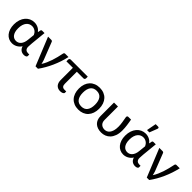

<svg xmlns="http://www.w3.org/2000/svg" viewBox="257 -2001 3261 3261"><g transform="rotate(45 1888.0 -370.0)"><path d="M525 4.5Q505.5 4.5 487.2 -0.8Q469 -6 453.8 -17Q438.5 -28 426.8 -45.2Q415 -62.5 408.5 -86Q392.5 -61 372.8 -43.5Q353 -26 331.2 -14.8Q309.5 -3.5 286.8 1.8Q264 7 241.5 7Q199 7 162.2 -10.2Q125.5 -27.5 98.5 -60Q71.5 -92.5 56 -139Q40.5 -185.5 40.5 -244.5Q40.5 -307 57.8 -357.2Q75 -407.5 105.5 -443Q136 -478.5 177 -497.5Q218 -516.5 265.5 -516.5Q292 -516.5 315.2 -510.5Q338.5 -504.5 358.2 -494.2Q378 -484 394.2 -469.8Q410.5 -455.5 422.5 -439L432 -488.5Q437 -507.5 457 -507.5H513.5L486.5 -238Q485.5 -213.5 483.2 -190Q481 -166.5 481 -146Q481 -125 487 -110Q493 -95 503.2 -85.5Q513.5 -76 527.5 -71.5Q541.5 -67 557.5 -67H588V-28.5Q588 -16 571.5 -5.8Q555 4.5 525 4.5ZM264 -69.5Q288.5 -69.5 310.5 -79Q332.5 -88.5 350 -108Q367.5 -127.5 379.5 -157.5Q391.5 -187.5 395.5 -229L408.5 -355.5Q401.5 -372.5 389.8 -388.5Q378 -404.5 362 -416.5Q346 -428.5 326 -435.8Q306 -443 282 -443Q253.5 -443 227.5 -431.5Q201.5 -420 181.8 -396Q162 -372 150.2 -335Q138.5 -298 138.5 -247.5Q138.5 -200 148.5 -166.5Q158.5 -133 175.8 -111.2Q193 -89.5 215.8 -79.5Q238.5 -69.5 264 -69.5Z M1089 -507.5Q1073.5 -438 1050.8 -370Q1028 -302 999.2 -237.5Q970.5 -173 936.2 -113.2Q902 -53.5 863 0H804.5L598.5 -507.5H676Q687.5 -507.5 695 -502Q702.5 -496.5 705 -488.5L828.5 -172Q834.5 -153.5 839 -135.8Q843.5 -118 847.5 -100.5Q873 -140 893.2 -185.5Q913.5 -231 929.8 -279.8Q946 -328.5 958.5 -379Q971 -429.5 981 -478.5Q983.5 -494.5 991.5 -501Q999.5 -507.5 1009.5 -507.5Z M1115.5 -472.5Q1115.5 -484.5 1123.8 -494Q1132 -503.5 1148 -503.5H1556V-465.5Q1556 -449 1547.2 -440Q1538.5 -431 1522.5 -431H1366V-143Q1366 -105.5 1382 -86.2Q1398 -67 1433.5 -67H1475.5V-37.5Q1475.5 -27.5 1469.2 -19.8Q1463 -12 1452 -6.8Q1441 -1.5 1426.8 1.2Q1412.5 4 1397 4Q1366 4 1342.5 -6.2Q1319 -16.5 1303 -35.2Q1287 -54 1279 -80Q1271 -106 1271 -137.5V-431H1115.5Z M1835.5 -515.5Q1891.5 -515.5 1936.5 -497.2Q1981.5 -479 2013 -445Q2044.5 -411 2061.5 -362.8Q2078.5 -314.5 2078.5 -254.5Q2078.5 -194.5 2061.5 -146Q2044.5 -97.5 2013 -63.5Q1981.5 -29.5 1936.5 -11.2Q1891.5 7 1835.5 7Q1779.5 7 1734.2 -11.2Q1689 -29.5 1657.2 -63.5Q1625.5 -97.5 1608.5 -146Q1591.5 -194.5 1591.5 -254.5Q1591.5 -314.5 1608.5 -362.8Q1625.5 -411 1657.2 -445Q1689 -479 1734.2 -497.2Q1779.5 -515.5 1835.5 -515.5ZM1835.5 -67Q1908.5 -67 1944.5 -116Q1980.5 -165 1980.5 -254Q1980.5 -342.5 1944.5 -392Q1908.5 -441.5 1835.5 -441.5Q1761.5 -441.5 1725.2 -392Q1689 -342.5 1689 -254Q1689 -165 1725.2 -116Q1761.5 -67 1835.5 -67Z M2277.5 -507.5V-184Q2277.5 -156.5 2285.8 -135Q2294 -113.5 2309.2 -98.5Q2324.5 -83.5 2345.8 -75.5Q2367 -67.5 2393 -67.5Q2417 -67.5 2440.8 -77.5Q2464.5 -87.5 2483.8 -111.2Q2503 -135 2514.8 -174Q2526.5 -213 2526.5 -271.5Q2526.5 -297 2524 -322.5Q2521.5 -348 2517.5 -373.5Q2513.5 -399 2508.8 -424.5Q2504 -450 2500 -475.5Q2499 -484.5 2501.2 -490.5Q2503.5 -496.5 2507.2 -500.2Q2511 -504 2516.2 -505.8Q2521.5 -507.5 2526.5 -507.5H2591.5Q2597 -476 2601.8 -447.2Q2606.5 -418.5 2610.2 -390Q2614 -361.5 2616.2 -332.5Q2618.5 -303.5 2618.5 -271.5Q2618.5 -198.5 2599.2 -145.5Q2580 -92.5 2547.8 -58.5Q2515.5 -24.5 2473.8 -8.2Q2432 8 2387 8Q2338.5 8 2300.5 -5.2Q2262.5 -18.5 2236.2 -43.5Q2210 -68.5 2196.2 -104Q2182.5 -139.5 2182.5 -184V-507.5Z M2713 0ZM3197.5 4.5Q3178 4.5 3159.8 -0.8Q3141.5 -6 3126.2 -17Q3111 -28 3099.2 -45.2Q3087.5 -62.5 3081 -86Q3065 -61 3045.2 -43.5Q3025.5 -26 3003.8 -14.8Q2982 -3.5 2959.2 1.8Q2936.5 7 2914 7Q2871.5 7 2834.8 -10.2Q2798 -27.5 2771 -60Q2744 -92.5 2728.5 -139Q2713 -185.5 2713 -244.5Q2713 -307 2730.2 -357.2Q2747.5 -407.5 2778 -443Q2808.5 -478.5 2849.5 -497.5Q2890.5 -516.5 2938 -516.5Q2964.5 -516.5 2987.8 -510.5Q3011 -504.5 3030.8 -494.2Q3050.5 -484 3066.8 -469.8Q3083 -455.5 3095 -439L3104.5 -488.5Q3109.5 -507.5 3129.5 -507.5H3186L3159 -238Q3158 -213.5 3155.8 -190Q3153.5 -166.5 3153.5 -146Q3153.5 -125 3159.5 -110Q3165.5 -95 3175.8 -85.5Q3186 -76 3200 -71.5Q3214 -67 3230 -67H3260.5V-28.5Q3260.5 -16 3244 -5.8Q3227.5 4.5 3197.5 4.5ZM2936.5 -69.5Q2961 -69.5 2983 -79Q3005 -88.5 3022.5 -108Q3040 -127.5 3052 -157.5Q3064 -187.5 3068 -229L3081 -355.5Q3074 -372.5 3062.2 -388.5Q3050.5 -404.5 3034.5 -416.5Q3018.5 -428.5 2998.5 -435.8Q2978.5 -443 2954.5 -443Q2926 -443 2900 -431.5Q2874 -420 2854.2 -396Q2834.5 -372 2822.8 -335Q2811 -298 2811 -247.5Q2811 -200 2821 -166.5Q2831 -133 2848.2 -111.2Q2865.5 -89.5 2888.2 -79.5Q2911 -69.5 2936.5 -69.5ZM2909 -573.5 2942 -748.5H3001Q3015 -748.5 3020.2 -739.2Q3025.5 -730 3020 -715L2965 -573.5Z M3761.5 -507.5Q3746 -438 3723.2 -370Q3700.5 -302 3671.8 -237.5Q3643 -173 3608.8 -113.2Q3574.5 -53.5 3535.5 0H3477L3271 -507.5H3348.5Q3360 -507.5 3367.5 -502Q3375 -496.5 3377.5 -488.5L3501 -172Q3507 -153.5 3511.5 -135.8Q3516 -118 3520 -100.5Q3545.5 -140 3565.8 -185.5Q3586 -231 3602.2 -279.8Q3618.5 -328.5 3631 -379Q3643.5 -429.5 3653.5 -478.5Q3656 -494.5 3664 -501Q3672 -507.5 3682 -507.5Z"/></g></svg>

Font: Lato Medium
Style: Regular
Weight: 500
Designer: Lukasz Dziedzic
Foundry: tyPoland Lukasz Dziedzic
Version: Version 2.006; 2014-01-15